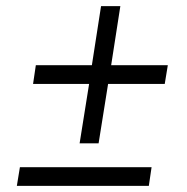

<svg xmlns="http://www.w3.org/2000/svg" viewBox="-20 -648 611 627"><path d="M373 -628 343 -435H528L518 -374H333L302 -180H240L271 -374H88L97 -435H280L310 -628ZM466 -41H35L45 -102H475Z"/></svg>

Font: Bitter Pro
Style: Italic
Weight: 400
Italic angle: -9°
Designer: Sol Matas, and Bitter project Authors
Foundry: Sol Matas
Version: Version 1.010